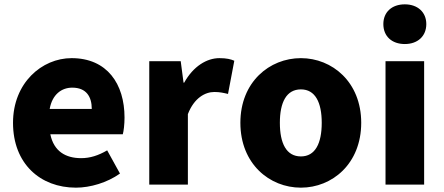

<svg xmlns="http://www.w3.org/2000/svg" viewBox="-20 -851 2046 885"><path d="M330 14C396 14 474 -9 533 -51L474 -158C433 -134 395 -122 354 -122C282 -122 228 -154 212 -232H546C550 -246 554 -277 554 -309C554 -464 474 -583 310 -583C173 -583 40 -469 40 -285C40 -96 166 14 330 14ZM209 -349C221 -416 264 -447 313 -447C378 -447 403 -405 403 -349Z M668 0H846V-325C875 -400 926 -427 968 -427C993 -427 1010 -423 1031 -418L1060 -571C1044 -578 1025 -583 991 -583C934 -583 871 -546 829 -470H826L813 -569H668Z M1367 14C1511 14 1645 -96 1645 -285C1645 -473 1511 -583 1367 -583C1222 -583 1088 -473 1088 -285C1088 -96 1222 14 1367 14ZM1367 -130C1300 -130 1270 -190 1270 -285C1270 -379 1300 -439 1367 -439C1433 -439 1463 -379 1463 -285C1463 -190 1433 -130 1367 -130Z M1757 0H1935V-569H1757ZM1846 -648C1905 -648 1945 -684 1945 -740C1945 -795 1905 -831 1846 -831C1786 -831 1747 -795 1747 -740C1747 -684 1786 -648 1846 -648Z"/></svg>

Font: Noto Sans CJK HK Black
Style: Regular
Weight: 900
Designer: Ryoko NISHIZUKA 西塚涼子 (kana, bopomofo & ideographs); Paul D. Hunt (Latin, Greek & Cyrillic); Sandoll Communications 산돌커뮤니
Foundry: Adobe
Version: Version 2.004;hotconv 1.0.118;makeotfexe 2.5.65603